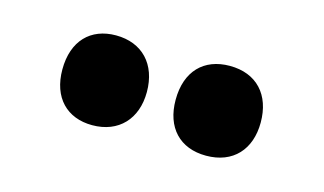

<svg xmlns="http://www.w3.org/2000/svg" viewBox="-36 -848 533 316"><g transform="rotate(15 230.0 -690.5)"><path d="M61 -690C61 -642 89 -614 132 -614C177 -614 205 -644 205 -690C205 -737 177 -767 132 -767C89 -767 61 -739 61 -690ZM254 -690C254 -643 281 -614 326 -614C372 -614 399 -644 399 -690C399 -737 372 -767 326 -767C282 -767 254 -739 254 -690Z"/></g></svg>

Font: Noto Sans Oriya ExtCond Blk
Style: Regular
Weight: 900
Width: 2
Designer: Amélie Bonet and Sol Matas
Foundry: Google LLC
Version: Version 2.006